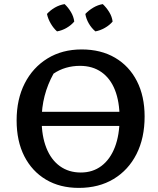

<svg xmlns="http://www.w3.org/2000/svg" viewBox="-20 -906 772 936"><path d="M126 -292V-361H619V-292ZM364 10Q272 10 204 -30.5Q136 -71 98.5 -144.5Q61 -218 61 -319Q61 -422 100.5 -499.5Q140 -577 211.5 -621Q283 -665 378 -665Q472 -665 541 -624.5Q610 -584 647.5 -510.5Q685 -437 685 -338Q685 -233 645.5 -155Q606 -77 534 -33.5Q462 10 364 10ZM374 -65Q432 -65 474.5 -97Q517 -129 540 -188.5Q563 -248 563 -330Q563 -410 540.5 -467Q518 -524 474.5 -554.5Q431 -585 370 -585Q334 -585 301.5 -575.5Q269 -566 241 -547Q183 -442 183 -322Q183 -243 206 -185Q229 -127 272 -96Q315 -65 374 -65ZM295 -886Q313 -869 326 -847Q339 -825 342 -801Q327 -783 304.5 -770Q282 -757 258 -753Q241 -768 227.5 -791Q214 -814 209 -838Q225 -856 247.5 -869Q270 -882 295 -886ZM481 -886Q499 -869 512.5 -847Q526 -825 529 -801Q514 -783 491 -770Q468 -757 445 -753Q426 -769 413 -791.5Q400 -814 396 -838Q413 -856 435 -869Q457 -882 481 -886Z"/></svg>

Font: Piazzolla 24pt SemiBold
Style: Regular
Weight: 600
Designer: Juan Pablo del Peral
Foundry: Huerta Tipografica
Version: Version 2.005